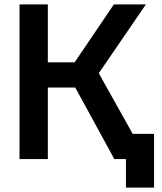

<svg xmlns="http://www.w3.org/2000/svg" viewBox="-20 -725 737 875"><path d="M501 0 287 -392 499 -705H645L406 -356L408 -431L649 0ZM69 0V-705H198V0ZM149 -326V-441H390V-326ZM554 130V0H516V-115H682V130Z"/></svg>

Font: TikTok Sans 24pt SemiBold
Style: Regular
Weight: 600
Version: Version 4.000